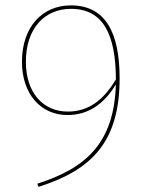

<svg xmlns="http://www.w3.org/2000/svg" viewBox="-20 -692 545 725"><path d="M247.4 -671.7C140.1 -671.7 62.9 -590.4 62.9 -459.1C62.9 -334.4 136.1 -257.6 234.7 -257.6C313.4 -257.6 373.1 -299.3 417.6 -373.3C410.7 -151.5 304.9 -57.3 121 1.7L125.4 13.6C319.3 -48 431.7 -149.7 431.7 -395.6C431.7 -567.6 379.3 -671.7 247.4 -671.7ZM236 -270.7C143.1 -270.7 77.7 -341.4 77.7 -458.7C77.7 -584.7 148.1 -658.6 247.9 -658.6C370.4 -658.6 416.9 -560.6 417.7 -392.5C371.6 -314.5 314.8 -270.7 236 -270.7Z"/></svg>

Font: Fira Sans Hair
Style: Regular
Weight: 100
Designer: bBox Type GmbH & Carrois Corporate GbR & Edenspiekermann AG
Foundry: bBox Type GmbH & Carrois Corporate GbR & Edenspiekermann AG
Version: Version 4.300;PS 004.300;hotconv 1.0.88;makeotf.lib2.5.64775